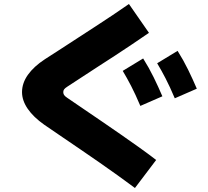

<svg xmlns="http://www.w3.org/2000/svg" viewBox="-20 -840 1040 959"><path d="M760 -41 654 99Q611 67 566.5 35Q522 3 476.5 -28.5Q431 -60 385 -91.5Q339 -123 292.5 -154.5Q246 -186 201 -217Q147 -255 118.5 -296.5Q90 -338 90 -380Q90 -425 119.5 -466.5Q149 -508 204 -544Q245 -570 287 -597.5Q329 -625 371.5 -652.5Q414 -680 457 -708Q500 -736 542 -764Q584 -792 624 -820L724 -676Q683 -648 641 -619.5Q599 -591 556.5 -563.5Q514 -536 473 -509.5Q432 -483 392.5 -457Q353 -431 316 -407Q305 -400 300.5 -394Q296 -388 296 -380Q296 -373 299.5 -366.5Q303 -360 315 -352Q356 -324 400 -294Q444 -264 489.5 -233Q535 -202 581 -170Q627 -138 672 -106Q717 -74 760 -41ZM853 -349Q828 -408 807 -448.5Q786 -489 765 -524L867 -586Q896 -540 919.5 -492Q943 -444 963 -397ZM681 -311Q656 -370 635 -410.5Q614 -451 593 -486L695 -548Q724 -502 747.5 -454Q771 -406 791 -359Z"/></svg>

Font: Murecho Thin Black
Style: Regular
Weight: 900
Version: Version 1.010